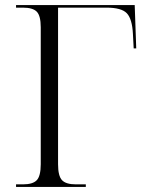

<svg xmlns="http://www.w3.org/2000/svg" viewBox="-20 -734 596 754"><path d="M43 0V-10H70Q109 -10 124.5 -26.5Q140 -43 140 -89V-627Q140 -672 124.5 -688Q109 -704 70 -704H43V-714H509L515 -544H505L502 -601Q499 -660 478 -682Q457 -704 398 -704H208V-89Q208 -43 223.5 -26.5Q239 -10 278 -10H317V0Z"/></svg>

Font: Noto Serif Display Light
Style: Regular
Weight: 300
Designer: Monotype Design Team
Foundry: Monotype Imaging Inc.
Version: Version 2.009